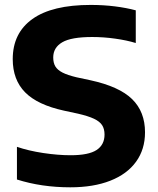

<svg xmlns="http://www.w3.org/2000/svg" viewBox="-20 -770 656 799"><path d="M50.5 -23V-159Q98.5 -142.5 160 -133.2Q221.5 -124 273.5 -124Q349 -124 382 -145.8Q415 -167.5 415 -210Q415 -233.5 405 -249Q395 -264.5 371.2 -275.8Q347.5 -287 304.5 -297L246.5 -309.5Q136 -333.5 84.5 -385.8Q33 -438 33 -524Q33 -632.5 115 -691Q197 -749.5 357.5 -749.5Q410 -749.5 458 -743.5Q506 -737.5 545 -727V-591Q507.5 -602.5 459.2 -609.2Q411 -616 363.5 -616Q276.5 -616 239 -594Q201.5 -572 201.5 -531Q201.5 -508.5 210.2 -493.8Q219 -479 239.8 -468.2Q260.5 -457.5 298 -448.5L356.5 -436Q476 -410 529.8 -357.5Q583.5 -305 583.5 -219.5Q583.5 -148.5 546.2 -97Q509 -45.5 439 -18Q369 9.5 272.5 9.5Q153 9.5 50.5 -23Z"/></svg>

Font: Encode Sans Semi Expanded
Style: Bold
Weight: 700
Width: 6
Designer: Multiple Designers
Foundry: Impallari Type
Version: Version 2.000